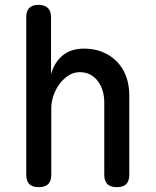

<svg xmlns="http://www.w3.org/2000/svg" viewBox="-20 -760 640 790"><path d="M191 -316V-42Q191 -15 178.5 -2.5Q166 10 139 10Q113 10 100.5 -2.5Q88 -15 88 -42V-689Q88 -715 100.5 -727.5Q113 -740 138 -740Q163 -740 176.5 -727.5Q190 -715 190 -689V-455Q204 -504 238 -532Q272 -560 326 -560Q368 -560 402 -546Q436 -532 461 -506.5Q486 -481 499 -445.5Q512 -410 512 -367V-42Q512 -15 499.5 -2.5Q487 10 461 10Q434 10 421.5 -2.5Q409 -15 409 -42V-340Q409 -364 402.5 -386Q396 -408 383.5 -425Q371 -442 352.5 -452.5Q334 -463 308 -463Q282 -463 260.5 -448.5Q239 -434 223.5 -412.5Q208 -391 199.5 -365Q191 -339 191 -316Z"/></svg>

Font: Maple Mono Medium
Style: Regular
Weight: 500
Monospace: yes
Designer: subframe7536
Version: Version 7.000